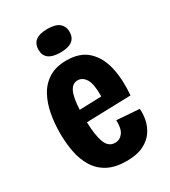

<svg xmlns="http://www.w3.org/2000/svg" viewBox="-180 -806 805 908"><g transform="rotate(-30 222.5 -351.5)"><path d="M240 13Q179 13 138.5 -8.5Q98 -30 74.5 -68Q51 -106 41.5 -155Q32 -204 32 -259Q32 -311 41 -361Q50 -411 72 -452Q94 -493 132.5 -517.5Q171 -542 230 -542Q304 -542 346 -502Q388 -462 402.5 -395.5Q417 -329 410 -247L168 -240Q170 -167 185 -128Q200 -89 236 -89Q262 -89 278.5 -111Q295 -133 293 -179L416 -170Q419 -143 413 -111.5Q407 -80 388 -51.5Q369 -23 333 -5Q297 13 240 13ZM229 -434Q200 -434 185.5 -403.5Q171 -373 168 -308L288 -312Q289 -380 272 -407Q255 -434 229 -434ZM226 -588Q141 -588 141 -651Q141 -716 226 -716Q270 -716 290.5 -699Q311 -682 311 -652Q311 -588 226 -588Z"/></g></svg>

Font: Bricolage Grotesque 10pt Condensed Bricolage Grotesque 10pt Condensed Regular
Style: Bold
Weight: 700
Width: 3
Designer: Mathieu Triay
Foundry: Atelier Triay
Version: Version 1.000; ttfautohint (v1.8.4.7-5d5b);gftools[0.9.32]